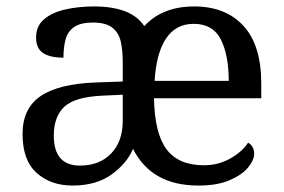

<svg xmlns="http://www.w3.org/2000/svg" viewBox="-20 -566 881 596"><path d="M205 10Q138 10 94 -29Q50 -68 50 -150Q50 -230 106.5 -268Q163 -306 278 -310L361 -313V-373Q361 -409 355 -436.5Q349 -464 329 -480Q309 -496 268 -496Q230 -496 210 -482Q190 -468 183.5 -443.5Q177 -419 177 -387Q135 -387 113.5 -401.5Q92 -416 92 -450Q92 -485 116.5 -506Q141 -527 182 -536.5Q223 -546 272 -546Q328 -546 367 -531.5Q406 -517 428 -485Q484 -546 583 -546Q680 -546 735.5 -486Q791 -426 791 -307V-261H458Q460 -152 497 -102.5Q534 -53 613 -53Q657 -53 694 -73.5Q731 -94 750 -123Q757 -120 763 -111Q769 -102 769 -89Q769 -69 750 -46Q731 -23 692.5 -6.5Q654 10 596 10Q450 10 393 -104Q374 -59 326.5 -24.5Q279 10 205 10ZM690 -315Q690 -395 665.5 -443.5Q641 -492 581 -492Q526 -492 495.5 -446.5Q465 -401 460 -315ZM228 -52Q289 -52 325 -89.5Q361 -127 361 -191V-272L297 -269Q212 -265 179.5 -234.5Q147 -204 147 -145Q147 -52 228 -52Z"/></svg>

Font: Noto Serif Ahom
Style: Regular
Weight: 400
Designer: Monotype Design Team
Foundry: Monotype Imaging Inc.
Version: Version 2.007; ttfautohint (v1.8.4.7-5d5b)